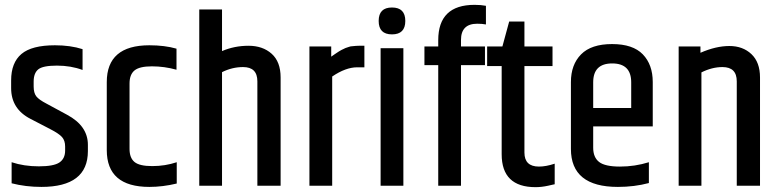

<svg xmlns="http://www.w3.org/2000/svg" viewBox="-20 -767 3216 793"><path d="M26 -435Q26 -508 68.5 -544Q111 -580 207 -580Q271 -580 321 -564V-478Q273 -496 215 -496Q157 -496 138 -480.5Q119 -465 119 -430V-410Q119 -383 130 -369Q141 -355 172 -339L257 -293Q343 -247 343 -169V-143Q343 5 151 5Q86 5 28 -10V-97Q79 -80 140.5 -80Q202 -80 225.5 -96Q249 -112 249 -145V-162Q249 -186 236.5 -200.5Q224 -215 187 -234L106 -276Q26 -317 26 -403Z M421 -428Q421 -580 597 -580Q660 -580 709 -566V-479Q659 -493 607.5 -493Q556 -493 535.5 -476Q515 -459 515 -422V-152Q515 -115 535.5 -98Q556 -81 609 -81Q662 -81 710 -97V-9Q652 5 597 5Q421 5 421 -147Z M803 -728H897V-556Q948 -578 1006.5 -578Q1065 -578 1102 -545Q1139 -512 1139 -447V0H1043V-431Q1043 -490 984 -490Q939 -490 897 -469V0H803Z M1462 -578H1485V-489H1455Q1408 -489 1352 -451V0H1258V-575H1348V-533Q1351 -535 1359.5 -541Q1368 -547 1370.5 -548.5Q1373 -550 1380.5 -555Q1388 -560 1391 -561Q1394 -562 1400.5 -565.5Q1407 -569 1411 -570Q1415 -571 1421.5 -573.5Q1428 -576 1434 -576Q1452 -578 1462 -578Z M1654 -680.5Q1654 -625 1599 -625Q1544 -625 1544 -680.5Q1544 -736 1599 -736Q1654 -736 1654 -680.5ZM1552 -568H1646V0H1552Z M1790 -601Q1790 -747 1940 -747Q1967 -747 1987 -743V-666Q1972 -669 1951 -669Q1884 -669 1884 -602V-575H1983V-498H1884V0H1790V-498H1733V-575H1790Z M2146 -678V-575H2262V-494H2146V-137Q2146 -79 2206 -79Q2235 -79 2271 -91V-6Q2270 -6 2261.5 -4Q2253 -2 2244 0Q2217 6 2192 6Q2052 6 2052 -130V-494H1992V-575H2055L2083 -678Z M2338 -152V-428Q2338 -500 2380 -542.5Q2422 -585 2508 -585Q2594 -585 2635 -542.5Q2676 -500 2676 -428V-245H2430V-157Q2430 -117 2454.5 -98Q2479 -79 2540.5 -79Q2602 -79 2660 -97V-11Q2600 5 2532 5Q2338 5 2338 -152ZM2430 -321H2587V-427Q2587 -505 2508.5 -505Q2430 -505 2430 -427Z M2873 -549Q2937 -577 2992.5 -577Q3048 -577 3083.5 -543.5Q3119 -510 3119 -447V0H3023V-431Q3023 -490 2964 -490Q2921 -490 2877 -468V0H2783V-575H2873Z"/></svg>

Font: Khand Medium
Style: Regular
Weight: 500
Designer: Devanagari: Sanchit Sawaria, Jyotish Sonowal; Latin: Satya Rajpurohit
Foundry: Indian Type Foundry
Version: Version 1.100;PS 1.0;hotconv 1.0.78;makeotf.lib2.5.61930; tt